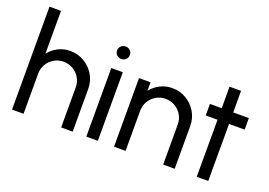

<svg xmlns="http://www.w3.org/2000/svg" viewBox="-105 -1032 1843 1315"><g transform="rotate(20 817.0 -375.0)"><path d="M502 -311.5V0H418V-292.5Q418 -330.5 399.5 -361.5Q381 -392.5 349.8 -410.8Q318.5 -429 281 -429Q243 -429 212 -410.8Q181 -392.5 162.5 -361.5Q144 -330.5 144 -292.5V0H60V-750H144V-437.5Q170.5 -472.5 211 -493.2Q251.5 -514 299 -514Q355 -514 401 -486.8Q447 -459.5 474.5 -413.5Q502 -367.5 502 -311.5Z M601.5 -500H685.5V0H601.5ZM644 -581.5Q624.5 -581.5 611 -594.2Q597.5 -607 597.5 -627Q597.5 -646.5 611 -659.5Q624.5 -672.5 644 -672.5Q663.5 -672.5 677 -659.5Q690.5 -646.5 690.5 -627Q690.5 -607 677.2 -594.2Q664 -581.5 644 -581.5Z M1245.5 -311.5V0H1161.5V-292.5Q1161.5 -330.5 1143 -361.5Q1124.5 -392.5 1093.2 -410.8Q1062 -429 1024.5 -429Q986.5 -429 955.5 -410.8Q924.5 -392.5 906 -361.5Q887.5 -330.5 887.5 -292.5V0H803.5V-500H887.5V-437.5Q914 -472.5 954.5 -493.2Q995 -514 1042.5 -514Q1098.5 -514 1144.5 -486.8Q1190.5 -459.5 1218 -413.5Q1245.5 -367.5 1245.5 -311.5Z M1604 -416H1490.5L1490 0H1406L1406.5 -416H1320.5V-500H1406.5L1406 -657H1490L1490.5 -500H1604Z"/></g></svg>

Font: Urbanist Medium
Style: Regular
Weight: 500
Designer: Corey Hu
Foundry: Corey Hu
Version: Version 1.321; ttfautohint (v1.8.4.7-5d5b)